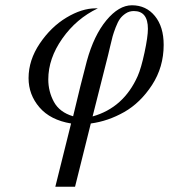

<svg xmlns="http://www.w3.org/2000/svg" viewBox="-20 -462 644 732"><path d="M88.9 -164.1Q88.9 -232.9 131.8 -296.4Q174.8 -359.9 233.4 -395Q292 -430.2 344.2 -430.2H353Q271 -391.1 217.5 -314.9Q164.1 -238.8 164.1 -159.2Q164.1 -113.3 185.5 -73.7Q207 -34.2 257.8 -19H258.8Q288.6 -145 311 -229Q337.9 -327.1 385.5 -384.5Q433.1 -441.9 482.9 -441.9Q537.1 -441.9 570.6 -400.9Q604 -359.9 604 -291Q604 -206.1 559.6 -137.9Q515.1 -69.8 453.6 -34.9Q392.1 0 326.2 8.8L266.1 250H190.9L251 8.8Q171.9 -4.4 130.4 -52.7Q88.9 -101.1 88.9 -164.1ZM333 -18.1Q451.2 -51.3 504.9 -171.9Q518.1 -201.7 531 -261.7Q543.9 -321.8 543.9 -352.1Q543.9 -419.9 490.2 -419.9Q473.1 -419.9 459.5 -410.9Q445.8 -401.9 437.5 -390.4Q429.2 -378.9 421.1 -357.9Q413.1 -336.9 409.4 -323.5Q405.8 -310.1 399.9 -284.9Q394 -259.8 392.1 -252Z"/></svg>

Font: CMU Classical Serif
Style: Italic
Weight: 500
Italic angle: -14.04°
Version: Version 0.7.0